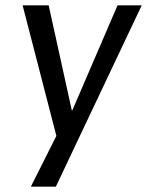

<svg xmlns="http://www.w3.org/2000/svg" viewBox="-20 -504 553 722"><path d="M513 -484H422L252 -89H250L163 -484H65L192 7L96 198H190Z"/></svg>

Font: Gamestation Text
Style: Italic
Weight: 400
Designer: Jonas Hecksher
Foundry: Jonas Hecksher, Playtypeª, e-types AS
Version: Version 1.003